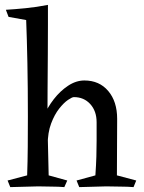

<svg xmlns="http://www.w3.org/2000/svg" viewBox="-20 -765 588 785"><path d="M176 -745Q176 -720 176 -665Q176 -610 175.5 -540Q175 -470 174.5 -397.5Q174 -325 174 -264L179 -48L255 -27L243 0Q218 -2 194.5 -2Q171 -2 136 -3Q106 -2 79 -1.5Q52 -1 22 0L11 -27L91 -48Q93 -104 93.5 -165.5Q94 -227 94 -290Q94 -407 92 -507.5Q90 -608 87 -683L15 -696L4 -725Q39 -727 84.5 -731.5Q130 -736 176 -745ZM325 -436Q386 -436 422.5 -393Q459 -350 459 -279Q459 -215 458.5 -163.5Q458 -112 458 -48L537 -27L526 0Q500 -2 475 -2Q450 -2 414 -3Q385 -2 359.5 -1.5Q334 -1 304 0L293 -27L370 -48Q373 -92 374 -124.5Q375 -157 375 -189.5Q375 -222 375 -265Q375 -311 349 -339.5Q323 -368 282 -368Q275 -368 258 -356.5Q241 -345 222 -321Q203 -297 189 -260Q175 -223 175 -172L140 -216Q142 -249 158 -287.5Q174 -326 200 -359.5Q226 -393 258.5 -414.5Q291 -436 325 -436Z"/></svg>

Font: Ruwudu
Style: Regular
Weight: 400
Designer: Becca Hirsbrunner Spalinger
Foundry: SIL International
Version: Version 3.000